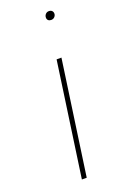

<svg xmlns="http://www.w3.org/2000/svg" viewBox="-142 -772 541 820"><g transform="rotate(-20 129.0 -362.0)"><path d="M177 -519 103 0H81L155 -519ZM173 -702Q173 -711 179 -717.5Q185 -724 194 -724Q203 -724 208 -719Q213 -714 213 -706Q213 -698 207 -691.5Q201 -685 191 -685Q183 -685 178 -689.5Q173 -694 173 -702Z"/></g></svg>

Font: Fira Sans Thin
Style: Italic
Weight: 250
Italic angle: -8°
Designer: Carrois Corporate & Edenspiekermann AG
Foundry: Carrois Corporate GbR & Edenspiekermann AG
Version: Version 4.203